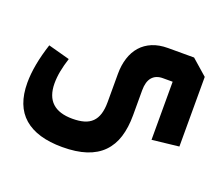

<svg xmlns="http://www.w3.org/2000/svg" viewBox="-117 -666 1216 1053"><g transform="rotate(20 490.5 -139.5)"><path d="M939 -414.1V-7.8L782.7 9.8V-329.1H725.6Q685.1 -329.1 663.3 -303.7Q641.6 -278.3 641.6 -228V-82Q641.6 -10.3 624.3 45.2Q606.9 100.6 569.8 138.4Q532.7 176.3 474.6 195.6Q416.5 214.8 335 214.8Q188.5 214.8 112.1 148.7Q35.6 82.5 35.6 -51.8Q35.6 -153.3 78.6 -285.2L204.6 -251Q190.9 -208 183.8 -171.1Q176.8 -134.3 176.8 -98.1Q178.2 49.8 335 49.8Q374 49.8 402.3 41.5Q430.7 33.2 449.2 14.9Q467.8 -3.4 476.8 -32.5Q485.8 -61.5 485.8 -103V-267.1Q485.8 -317.9 499.3 -359.9Q512.7 -401.9 539.1 -431.6Q565.4 -461.4 604.7 -477.8Q644 -494.1 695.8 -494.1H847.7Z"/></g></svg>

Font: DimaExpo
Style: Bold
Weight: 700
Width: 6
Designer: R.Balvardi
Foundry: Dima Software Group
Version: Version 1.00;June 11, 2019;FontCreator 11.5.0.2427 64-bit